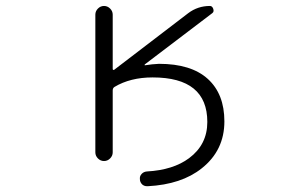

<svg xmlns="http://www.w3.org/2000/svg" viewBox="-20 -565 1040 648"><path d="M360.4 -332Q360.4 -330.1 362.3 -329.1Q364.3 -328.1 366.2 -330.1L615.2 -520.5Q647.5 -544.9 688.5 -544.9Q696.3 -544.9 699.7 -535.2Q703.1 -525.4 696.3 -520.5L468.8 -347.7Q467.8 -346.7 468.3 -345.2Q468.8 -343.8 469.7 -344.7Q493.2 -348.6 516.6 -349.6Q625 -349.6 681.2 -298.8Q737.3 -248 737.3 -155.3Q737.3 -57.6 661.1 2.9Q592.8 57.6 478.5 63.5Q477.5 63.5 476.6 63.5Q466.8 63.5 460 57.6Q452.1 49.8 452.1 39.1Q451.2 29.3 458 22Q464.8 14.6 475.6 13.7Q564.5 8.8 618.2 -31.2Q679.7 -77.1 679.7 -153.3Q679.7 -303.7 495.1 -303.7Q419.9 -303.7 366.2 -271.5Q360.4 -267.6 360.4 -259.8V-50.8Q360.4 -39.1 351.6 -30.3Q342.8 -21.5 331.1 -21.5Q319.3 -21.5 310.5 -30.3Q301.8 -39.1 301.8 -50.8V-515.6Q301.8 -527.3 310.5 -536.1Q319.3 -544.9 331.1 -544.9Q342.8 -544.9 351.6 -536.1Q360.4 -527.3 360.4 -515.6Z"/></svg>

Font: Rounded Mgen+ 1m light
Style: Regular
Weight: 200
Designer: [Source Han Sans]
Ryoko NISHIZUKA  (kana & ideographs); Paul D. Hunt (Latin, Greek & Cyrillic); Wenlong ZHANG  (bopomofo
Version: Version 1.059.20150602